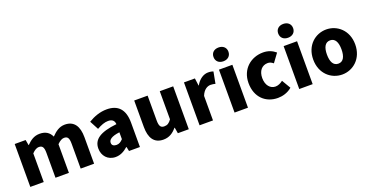

<svg xmlns="http://www.w3.org/2000/svg" viewBox="-34 -1605 4592 2393"><g transform="rotate(-20 2262.5 -408.5)"><path d="M72 0H250V-380C283 -415 314 -431 340 -431C385 -431 406 -409 406 -330V0H584V-380C618 -415 649 -431 675 -431C720 -431 740 -409 740 -330V0H918V-352C918 -494 864 -583 740 -583C664 -583 611 -539 562 -489C533 -550 485 -583 406 -583C329 -583 280 -544 233 -497H230L217 -569H72Z M1201 14C1264 14 1317 -15 1364 -57H1369L1381 0H1526V-323C1526 -501 1443 -583 1296 -583C1207 -583 1126 -553 1051 -508L1113 -391C1170 -423 1217 -441 1262 -441C1320 -441 1344 -414 1348 -368C1126 -344 1032 -279 1032 -159C1032 -64 1096 14 1201 14ZM1262 -124C1225 -124 1201 -140 1201 -173C1201 -213 1237 -246 1348 -260V-169C1322 -141 1298 -124 1262 -124Z M1835 14C1912 14 1965 -22 2012 -78H2016L2029 0H2174V-569H1996V-196C1966 -154 1941 -138 1901 -138C1856 -138 1835 -161 1835 -239V-569H1657V-217C1657 -75 1710 14 1835 14Z M2317 0H2495V-325C2524 -400 2575 -427 2617 -427C2642 -427 2659 -423 2680 -418L2709 -571C2693 -578 2674 -583 2640 -583C2583 -583 2520 -546 2478 -470H2475L2462 -569H2317Z M2781 0H2959V-569H2781ZM2870 -648C2929 -648 2969 -684 2969 -740C2969 -795 2929 -831 2870 -831C2810 -831 2771 -795 2771 -740C2771 -684 2810 -648 2870 -648Z M3353 14C3413 14 3485 -4 3541 -53L3472 -170C3443 -147 3409 -130 3373 -130C3304 -130 3252 -190 3252 -285C3252 -379 3301 -439 3380 -439C3404 -439 3426 -430 3452 -409L3535 -522C3492 -559 3438 -583 3369 -583C3210 -583 3070 -473 3070 -285C3070 -96 3193 14 3353 14Z M3639 0H3817V-569H3639ZM3728 -648C3787 -648 3827 -684 3827 -740C3827 -795 3787 -831 3728 -831C3668 -831 3629 -795 3629 -740C3629 -684 3668 -648 3728 -648Z M4207 14C4351 14 4485 -96 4485 -285C4485 -473 4351 -583 4207 -583C4062 -583 3928 -473 3928 -285C3928 -96 4062 14 4207 14ZM4207 -130C4140 -130 4110 -190 4110 -285C4110 -379 4140 -439 4207 -439C4273 -439 4303 -379 4303 -285C4303 -190 4273 -130 4207 -130Z"/></g></svg>

Font: Noto Sans CJK HK Black
Style: Regular
Weight: 900
Designer: Ryoko NISHIZUKA 西塚涼子 (kana, bopomofo & ideographs); Paul D. Hunt (Latin, Greek & Cyrillic); Sandoll Communications 산돌커뮤니
Foundry: Adobe
Version: Version 2.004;hotconv 1.0.118;makeotfexe 2.5.65603